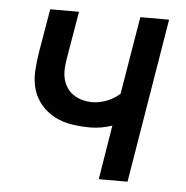

<svg xmlns="http://www.w3.org/2000/svg" viewBox="-43 -562 587 605"><g transform="rotate(5 250.0 -260.0)"><path d="M291 0 319 -172Q302 -166 284.5 -163Q267 -160 250 -160Q220 -160 191 -164.5Q162 -169 137 -182Q112 -195 93.5 -217Q75 -239 67.5 -266.5Q60 -294 62 -324.5Q64 -355 69 -385L92 -520H183L158 -372Q155 -355 154 -338.5Q153 -322 156.5 -306.5Q160 -291 168.5 -278Q177 -265 190 -256.5Q203 -248 218 -244Q233 -240 250 -240Q272 -240 295 -249Q318 -258 336 -274L377 -520H468L382 0Z"/></g></svg>

Font: Iosevka Medium
Style: Italic
Weight: 500
Italic angle: -9°
Monospace: yes
Designer: Belleve Invis
Foundry: Belleve Invis
Version: Version 32.5.0; ttfautohint (v1.8.4)